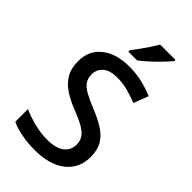

<svg xmlns="http://www.w3.org/2000/svg" viewBox="-284 -1024 1118 1118"><g transform="rotate(45 275.0 -465.5)"><path d="M505 -193Q505 -98 436 -44Q367 10 247 10Q189 10 137.5 0.5Q86 -9 49 -27V-131Q90 -113 144 -98.5Q198 -84 254 -84Q325 -84 360.5 -111.5Q396 -139 396 -186Q396 -218 379.5 -240.5Q363 -263 328.5 -282Q294 -301 237 -323Q186 -343 145.5 -370Q105 -397 81.5 -436.5Q58 -476 58 -535Q58 -624 122 -674Q186 -724 291 -724Q348 -724 397.5 -712.5Q447 -701 493 -681L458 -590Q416 -607 374 -618Q332 -629 288 -629Q229 -629 198.5 -603.5Q168 -578 168 -536Q168 -504 183 -482Q198 -460 230.5 -442Q263 -424 317 -402Q377 -378 419 -351Q461 -324 483 -286.5Q505 -249 505 -193ZM454 -931Q439 -913 411.5 -884Q384 -855 353 -827Q322 -799 298 -781H226V-793Q241 -812 260 -838Q279 -864 297 -891.5Q315 -919 328 -941H454Z"/></g></svg>

Font: Noto Sans Thaana Medium
Style: Regular
Weight: 500
Designer: David Williams
Foundry: Google Inc.
Version: Version 3.001; ttfautohint (v1.8.4.7-5d5b)